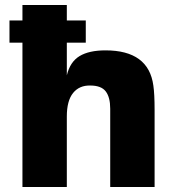

<svg xmlns="http://www.w3.org/2000/svg" viewBox="-20 -750 691 770"><path d="M324 -668V-579H248V-448Q261 -502 299 -525Q337 -548 403 -548Q576 -548 595 -407Q600 -373 600 -309V0H422V-314Q422 -360 404 -383.5Q386 -407 342 -407Q298 -408 273 -377Q248 -346 248 -283V0H70V-579H18V-668H70V-730H248V-668Z"/></svg>

Font: Nacelle Heavy
Style: Regular
Weight: 800
Designer: Sora Sagano
Foundry: Sora Sagano
Version: Version 1.000;FEAKit 1.0